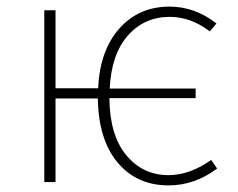

<svg xmlns="http://www.w3.org/2000/svg" viewBox="-20 -551 721 581"><path d="M619 -67 637 -41Q569 10 490 10Q394 10 336 -59Q278 -128 276 -253H148V0H114V-520H148V-284H277Q282 -398 341 -464.5Q400 -531 493 -531Q570 -531 635 -480L615 -456Q557 -500 494 -500Q417 -500 367 -443.5Q317 -387 312 -283H572V-254H311Q312 -142 362 -81.5Q412 -21 490 -21Q554 -21 619 -67Z"/></svg>

Font: Fira Sans UltraLight
Style: Regular
Weight: 200
Designer: Carrois Corporate & Edenspiekermann AG
Foundry: Carrois Corporate GbR & Edenspiekermann AG
Version: Version 4.106;PS 004.106;hotconv 1.0.70;makeotf.lib2.5.58329